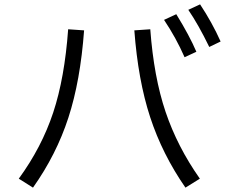

<svg xmlns="http://www.w3.org/2000/svg" viewBox="-20 -859 1040 879"><path d="M938 -644Q888 -747 842 -814L896 -839Q951 -756 990 -669ZM825 -597Q786 -686 731 -768L787 -794Q848 -695 879 -622ZM66 -41Q171 -185 223.5 -343.5Q276 -502 292 -725L365 -720Q348 -489 293 -320Q238 -151 131 0ZM668 -725Q684 -507 738 -347Q792 -187 895 -41L829 0Q723 -153 667.5 -322.5Q612 -492 595 -720Z"/></svg>

Font: IBM Plex Sans JP
Style: Regular
Weight: 400
Designer: Mike Abbink; Paul van der Laan; Pieter van Rosmalen; Wujin Sim; Yejin Wi; Jinhee Kim; Boomi Park; Yona Kim; Kichan Ma
Foundry: Sandoll Inc.
Version: Version 1.000